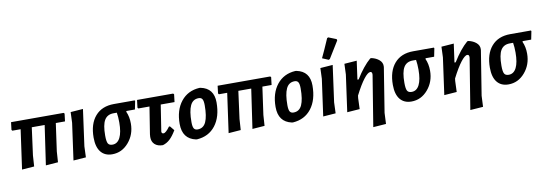

<svg xmlns="http://www.w3.org/2000/svg" viewBox="-65 -1199 5252 1849"><g transform="rotate(-10 2561.5 -274.5)"><path d="M61 4 115 -381H34L27 -390L36 -464H550L558 -456L549 -381H459L421 -110L414 -5L294 4L350 -381H224L188 -112L181 -5Z M740 -469 691 -112 687 -5 564 4 614 -356 618 -460Z M943 10Q871 10 832 -38.5Q793 -87 793 -179Q793 -313 858.5 -388.5Q924 -464 1042 -464H1245L1248 -457L1232 -377H1149L1146 -370Q1170 -318 1170 -251Q1170 -144 1104 -67Q1038 10 943 10ZM961 -81Q1010 -81 1036 -132.5Q1062 -184 1062 -281Q1062 -334 1055 -377H1023Q962 -377 934 -330.5Q906 -284 906 -179Q906 -122 917.5 -101.5Q929 -81 961 -81Z M1438 8Q1387 8 1358.5 -18.5Q1330 -45 1331 -91L1333 -117L1375 -381H1266L1259 -390L1268 -464H1621L1629 -456L1620 -381H1485L1447 -136L1445 -123Q1445 -103 1464 -103Q1486 -103 1526 -158H1536L1571 -115Q1539 -61 1508 -32Q1477 -3 1438 8Z M1879 -474 1890 -473Q2018 -447 2018 -308Q2018 -167 1952.5 -82.5Q1887 2 1772 10L1761 9Q1632 -19 1632 -165Q1632 -300 1698.5 -383.5Q1765 -467 1879 -474ZM1855 -378Q1798 -378 1772.5 -324Q1747 -270 1747 -163Q1747 -119 1757.5 -101Q1768 -83 1794 -83Q1851 -83 1876 -138Q1901 -193 1901 -300Q1901 -343 1890.5 -360.5Q1880 -378 1855 -378Z M2081 4 2135 -381H2054L2047 -390L2056 -464H2570L2578 -456L2569 -381H2479L2441 -110L2434 -5L2314 4L2370 -381H2244L2208 -112L2201 -5Z M2817 -474 2828 -473Q2956 -447 2956 -308Q2956 -167 2890.5 -82.5Q2825 2 2710 10L2699 9Q2570 -19 2570 -165Q2570 -300 2636.5 -383.5Q2703 -467 2817 -474ZM2793 -378Q2736 -378 2710.5 -324Q2685 -270 2685 -163Q2685 -119 2695.5 -101Q2706 -83 2732 -83Q2789 -83 2814 -138Q2839 -193 2839 -300Q2839 -343 2828.5 -360.5Q2818 -378 2793 -378Z M3174 -732 3185 -738 3263 -707 3266 -694Q3212 -605 3165 -530L3153 -524L3092 -550Q3120 -607 3174 -732ZM3182 -469 3133 -112 3129 -5 3006 4 3056 -356 3060 -460Z M3417 -469 3392 -288H3404Q3476 -405 3549 -468L3561 -469Q3606 -459 3635.5 -433.5Q3665 -408 3664 -372L3663 -359L3594 72L3589 180L3463 189L3543 -304L3544 -315Q3544 -339 3526 -339Q3502 -339 3462 -287.5Q3422 -236 3371 -136L3368 -112L3364 -5L3241 4L3291 -356L3295 -460Z M3869 10Q3797 10 3758 -38.5Q3719 -87 3719 -179Q3719 -313 3784.5 -388.5Q3850 -464 3968 -464H4171L4174 -457L4158 -377H4075L4072 -370Q4096 -318 4096 -251Q4096 -144 4030 -67Q3964 10 3869 10ZM3887 -81Q3936 -81 3962 -132.5Q3988 -184 3988 -281Q3988 -334 3981 -377H3949Q3888 -377 3860 -330.5Q3832 -284 3832 -179Q3832 -122 3843.5 -101.5Q3855 -81 3887 -81Z M4366 -469 4341 -288H4353Q4425 -405 4498 -468L4510 -469Q4555 -459 4584.5 -433.5Q4614 -408 4613 -372L4612 -359L4543 72L4538 180L4412 189L4492 -304L4493 -315Q4493 -339 4475 -339Q4451 -339 4411 -287.5Q4371 -236 4320 -136L4317 -112L4313 -5L4190 4L4240 -356L4244 -460Z M4818 10Q4746 10 4707 -38.5Q4668 -87 4668 -179Q4668 -313 4733.5 -388.5Q4799 -464 4917 -464H5120L5123 -457L5107 -377H5024L5021 -370Q5045 -318 5045 -251Q5045 -144 4979 -67Q4913 10 4818 10ZM4836 -81Q4885 -81 4911 -132.5Q4937 -184 4937 -281Q4937 -334 4930 -377H4898Q4837 -377 4809 -330.5Q4781 -284 4781 -179Q4781 -122 4792.5 -101.5Q4804 -81 4836 -81Z"/></g></svg>

Font: Alegreya Sans
Style: Bold Italic
Weight: 700
Italic angle: -7°
Designer: Juan Pablo del Peral
Foundry: Huerta Tipografica
Version: Version 2.007